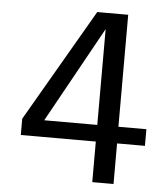

<svg xmlns="http://www.w3.org/2000/svg" viewBox="-52 -762 705 808"><g transform="rotate(5 301.0 -357.5)"><path d="M367.7 0V-171.4H50.8V-240.2L326.2 -714.8H457V-241.7H575.2V-171.4H457.5V0ZM143.6 -241.7H367.7V-646.5Z"/></g></svg>

Font: Pontano Sans Medium
Style: Regular
Weight: 500
Designer: Vernon Adams
Foundry: Vernon Adams
Version: Version 2.001